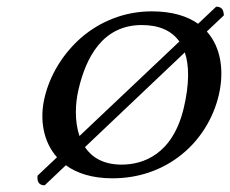

<svg xmlns="http://www.w3.org/2000/svg" viewBox="-20 -524 690 575"><path d="M627.4 -504 573.2 -452.8C540.7 -475.9 495.2 -490 434.1 -490C353.1 -490 280.2 -460 224.1 -412C169 -364 129.3 -300 113.1 -230C98.5 -166.9 108.9 -100.1 150.7 -53L92.5 2C90.6 19 95.8 31 113.8 31L177.2 -29.1C210.5 -4.9 256.5 10 316.7 10C395.7 10 461.5 -15 512 -52C579.3 -101 619.7 -172 635.4 -240C650.9 -307 644.1 -379.9 599.4 -429.6L650.4 -478C649.6 -492 646.4 -504 627.4 -504ZM404.7 -449C455.7 -449 494 -432.5 517.2 -399.7L218 -116.7C203.1 -160.5 205.2 -213.2 214.9 -255C237.7 -354 288.6 -449 404.7 -449ZM533.5 -367.1C547.1 -327.1 546.9 -272.4 530.9 -203C497.9 -60 407.2 -31 344.2 -31C290.1 -31 255.3 -52.3 234.4 -83.4Z"/></svg>

Font: Linux Libertine Mono O
Style: Mono Oblique
Weight: 400
Italic angle: -13°
Designer: Philipp H. Poll
Foundry: Philipp H. Poll
Version: Version 5.1.7